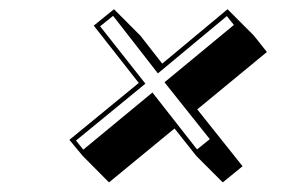

<svg xmlns="http://www.w3.org/2000/svg" viewBox="-20 -408 623 412"><path d="M403.3 -173.3 500.5 -51.3 458 -16.6 401.4 -73.2 354.5 -132.3 213.9 -16.6 157.7 -73.2 128.9 -107.9 277.8 -230 181.2 -353 224.6 -388.2 281.2 -331.5 328.1 -271.5 468.3 -388.2 524.9 -331.5 552.7 -296.4ZM333 -231.4 481.9 -354.5 466.8 -373.5 318.8 -250.5 222.7 -374 194.8 -351.6 292 -228.5 143.1 -106.4 158.7 -86.9 307.1 -209.5 402.8 -87.4 430.2 -109.4Z"/></svg>

Font: Linux Biolinum Shadow O
Style: Italic
Weight: 400
Italic angle: -12°
Designer: Philipp H. Poll
Foundry: Philipp H. Poll
Version: Version 0.6.2